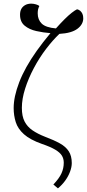

<svg xmlns="http://www.w3.org/2000/svg" viewBox="-20 -801 477 1054"><path d="M298 233 273 212Q305 178 317.5 150.5Q330 123 330 92Q330 70 319.5 53Q309 36 283 20.5Q257 5 210 -11Q145 -34 111.5 -64Q78 -94 66.5 -130.5Q55 -167 55 -208Q55 -239 62.5 -274Q70 -309 85.5 -349.5Q101 -390 125 -433Q149 -476 182 -522.5Q215 -569 257 -619Q218 -622 179.5 -630.5Q141 -639 115.5 -660Q90 -681 90 -720Q90 -739 97 -752Q104 -765 118 -773Q132 -781 152 -781Q164 -781 177.5 -777Q191 -773 196 -768Q194 -764 192 -759Q190 -754 189 -749Q188 -744 187.5 -739Q187 -734 187 -728Q187 -693 209 -671.5Q231 -650 287 -645Q312 -673 334 -695Q356 -717 374 -731Q392 -745 403 -750Q413 -748 420.5 -741.5Q428 -735 432.5 -725Q437 -715 437 -700Q437 -684 429 -669.5Q421 -655 405 -643Q389 -631 364.5 -624Q340 -617 306 -615Q270 -581 233 -532.5Q196 -484 166 -427.5Q136 -371 118 -314.5Q100 -258 100 -209Q100 -163 115 -134Q130 -105 158.5 -85.5Q187 -66 228 -50Q276 -32 308.5 -14Q341 4 357.5 29.5Q374 55 374 94Q374 116 364.5 141.5Q355 167 338 190.5Q321 214 298 233Z"/></svg>

Font: Literata ExtraLight
Style: Italic
Weight: 250
Italic angle: -2°
Designer: Latin by Veronika Burian and Jose Scaglione. Greek by Irene Vlachou. Cyrillic by Vera Evstafieva
Foundry: TypeTogether
Version: Version 3.002